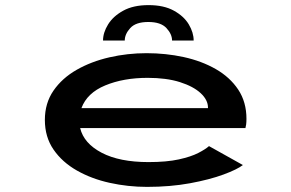

<svg xmlns="http://www.w3.org/2000/svg" viewBox="-20 -720 1140 751"><path d="M555 11Q480.5 11 409.2 -4.8Q338 -20.5 280.8 -53Q223.5 -85.5 189.5 -134.8Q155.5 -184 155.5 -251Q155.5 -316.5 189.2 -365.5Q223 -414.5 280 -447Q337 -479.5 408 -495.8Q479 -512 553 -512Q628.5 -512 698.5 -496.8Q768.5 -481.5 824 -449.8Q879.5 -418 911.8 -369.5Q944 -321 944 -255Q944 -242.5 942.8 -233.2Q941.5 -224 940 -219H293.5Q308 -159 377.8 -122.5Q447.5 -86 561 -86Q632 -86 679.5 -96.5Q727 -107 755.2 -121.5Q783.5 -136 797.5 -148.5L930 -74.5Q908.5 -57.5 854.5 -37.5Q800.5 -17.5 723.2 -3.2Q646 11 555 11ZM557.5 -415.5Q463 -415.5 391.8 -386Q320.5 -356.5 298.5 -297H793.5V-299Q793.5 -329 765 -355.5Q736.5 -382 683.8 -398.8Q631 -415.5 557.5 -415.5ZM561 -700Q621 -700 660.2 -678.2Q699.5 -656.5 718.5 -624.5Q737.5 -592.5 737.5 -561.5H653Q653 -586.5 631 -610.2Q609 -634 560 -634Q511 -634 489.5 -610.2Q468 -586.5 468 -561.5H383Q383 -592.5 402.8 -624.5Q422.5 -656.5 462 -678.2Q501.5 -700 561 -700Z"/></svg>

Font: Trispace Expanded Medium
Style: Regular
Weight: 500
Width: 7
Designer: Tyler Finck
Foundry: Etcetera Type Company
Version: Version 1.210; ttfautohint (v1.8.3)